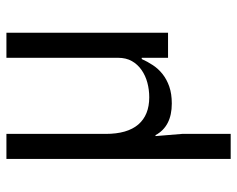

<svg xmlns="http://www.w3.org/2000/svg" viewBox="-92 -464 756 613"><g transform="rotate(-90 286.5 -158.0)"><path d="M85 200V-516H165V-199Q165 -130 195 -95Q225 -60 282 -60Q306 -60 328.5 -66Q351 -72 369 -84.5Q387 -97 397.5 -115.5Q408 -134 408 -160V-516H488V0H408V-84H404Q396 -66 384.5 -48.5Q373 -31 356 -17.5Q339 -4 316 4Q293 12 262 12Q189 12 161 -40H158L165 45V200Z"/></g></svg>

Font: IBM Plex Sans Thai Looped
Style: Regular
Weight: 400
Designer: Mike Abbink, Paul van der Laan, Pieter van Rosmalen, Ben Mitchell, Mark Frömberg
Foundry: Bold Monday
Version: Version 1.1